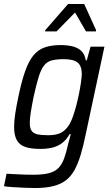

<svg xmlns="http://www.w3.org/2000/svg" viewBox="-36 -745 563 967"><path d="M139 202Q113 202 84 200.5Q55 199 29 197.5Q3 196 -16 193L-3 130Q20 131 44 132.5Q68 134 91 134.5Q114 135 133 135Q181 135 211 127Q241 119 258.5 101Q276 83 287 53Q298 23 308 -23Q311 -33 314.5 -46.5Q318 -60 320 -70H315Q299 -42 278 -25.5Q257 -9 229.5 -2Q202 5 167 5Q120 5 91 -5Q62 -15 48.5 -39.5Q35 -64 35 -106Q35 -134 40.5 -171Q46 -208 56 -255Q72 -333 90 -384.5Q108 -436 131.5 -465Q155 -494 188.5 -506Q222 -518 269 -518Q301 -518 327.5 -512Q354 -506 372.5 -489.5Q391 -473 396 -441H401L420 -510H490L396 -70Q384 -11 370.5 34Q357 79 339.5 111Q322 143 296 163Q270 183 232 192.5Q194 202 139 202ZM206 -64Q235 -64 255 -70Q275 -76 290 -89.5Q305 -103 316 -123Q324 -137 332.5 -161.5Q341 -186 348.5 -215Q356 -244 362 -273.5Q368 -303 371.5 -328Q375 -353 376 -370Q376 -413 355 -430Q334 -447 286 -447Q249 -447 225.5 -441Q202 -435 186.5 -416Q171 -397 159 -358.5Q147 -320 133 -256Q124 -211 119 -179.5Q114 -148 114 -127Q114 -100 123 -86.5Q132 -73 152.5 -68.5Q173 -64 206 -64ZM191 -587 192 -593 307 -725H388L448 -593L447 -587H397L342 -682L249 -587Z"/></svg>

Font: Saira SemiCondensed
Style: Italic
Weight: 400
Width: 4
Italic angle: -12°
Designer: Hector Gatti with collaboration of the Omnibus-Type team
Foundry: Omnibus-Type
Version: Version 1.101